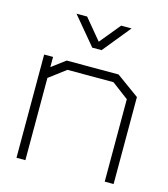

<svg xmlns="http://www.w3.org/2000/svg" viewBox="-105 -772 747 855"><g transform="rotate(15 269.0 -345.0)"><path d="M457 0V-380L380 -438H168L91 -380V-1H50V-477H91V-430L154 -477H393L498 -401V0ZM191 -690 270 -595 348 -690H396L292 -562H249L142 -690Z"/></g></svg>

Font: Turret Road Light
Style: Regular
Weight: 300
Designer: Noponies
Foundry: Noponies
Version: Version 1.001; ttfautohint (v1.8)